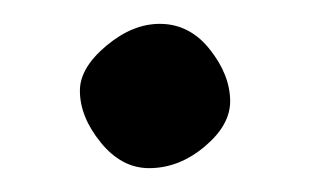

<svg xmlns="http://www.w3.org/2000/svg" viewBox="-20 -126 260 161"><path d="M47 -50Q47 -69 69 -87.5Q91 -106 114 -106Q139 -106 156 -84.5Q173 -63 173 -41Q173 -21 151.5 -3Q130 15 105 15Q82 15 64.5 -6.5Q47 -28 47 -50Z"/></svg>

Font: Alike
Style: Regular
Weight: 400
Designer: Cyreal (www.cyreal.org)
Foundry: Cyreal (www.cyreal.org)
Version: Version 1.212